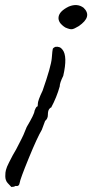

<svg xmlns="http://www.w3.org/2000/svg" viewBox="-20 -515 366 762"><path d="M159 -35 146 0Q128 30 94 113Q60 196 58 211Q56 226 41 223Q36 227 25 227Q20 222 10.5 211.5Q1 201 1 184.5Q1 168 3.5 160Q6 152 8 146.5Q10 141 15.5 130.5Q21 120 24 114Q28 105 44 78Q73 22 73 20.5Q73 19 86 -11Q117 -63 117 -75Q122 -88 125 -91Q130 -91 130 -99V-102Q130 -116 149 -155Q183 -252 185.5 -284.5Q188 -317 189.5 -321Q191 -325 199 -329Q218 -332 228 -318Q249 -292 231 -214Q217 -186 217 -172Q205 -129 183 -88Q179 -88 174.5 -81Q170 -74 170 -59Q170 -44 159 -35ZM292 -411Q274 -400 265.5 -399Q257 -398 239 -406Q209 -425 212.5 -448Q216 -471 253 -489Q287 -503 312 -484Q348 -449 292 -411Z"/></svg>

Font: Caveat
Style: Regular
Weight: 400
Designer: Pablo Impallari
Foundry: Creative Lab NY
Version: Version 1.096; ttfautohint (v1.3)